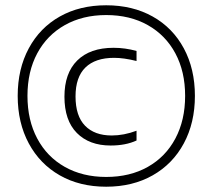

<svg xmlns="http://www.w3.org/2000/svg" viewBox="-20 -697 805 727"><path d="M47 -334Q47 -436 89 -514Q131 -592 206.5 -634.5Q282 -677 382 -677Q482 -677 558 -634.5Q634 -592 676 -514Q718 -436 718 -334Q718 -232 676 -154Q634 -76 558 -33Q482 10 382 10Q282 10 206.5 -33Q131 -76 89 -154Q47 -232 47 -334ZM681 -334Q681 -426 644 -495Q607 -564 539.5 -602Q472 -640 382 -640Q293 -640 225.5 -602Q158 -564 121 -495Q84 -426 84 -334Q84 -242 121 -172.5Q158 -103 225.5 -65Q293 -27 382 -27Q472 -27 539.5 -65Q607 -103 644 -172.5Q681 -242 681 -334ZM224 -331Q224 -420 272.5 -468Q321 -516 410 -516Q454 -516 497 -504V-466Q449 -478 412 -478Q341 -478 303.5 -441.5Q266 -405 266 -332Q266 -258 302 -221Q338 -184 403 -184Q449 -184 497 -202V-165Q456 -146 399 -146Q318 -146 271 -193.5Q224 -241 224 -331Z"/></svg>

Font: KaputaLibre
Style: Regular
Weight: 400
Designer: Multiple designers
Foundry: Textual
Version: Version 2.900